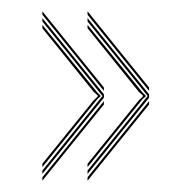

<svg xmlns="http://www.w3.org/2000/svg" viewBox="-20 -480 319 340"><path d="M135 -172V-178L241.5 -310L135 -442V-448L244 -313V-307ZM135 -160V-166L244 -301V-295ZM135 -184V-190L226 -302.5L233 -309V-311L226 -317.2L135 -430V-436L233 -315.5L237.8 -311V-309L233 -305.2ZM244 -319 135 -454V-460L244 -325ZM55 -172V-178L161.5 -310L55 -442V-448L164 -313V-307ZM55 -160V-166L164 -301V-295ZM55 -184V-190L146 -302.5L153 -309V-311L146 -317.2L55 -430V-436L153 -315.5L157.8 -311V-309L153 -305.2ZM164 -319 55 -454V-460L164 -325Z"/></svg>

Font: Big Shoulders Inline Thin
Style: Regular
Weight: 100
Designer: Patric King
Foundry: XO Type Co
Version: Version 2.002